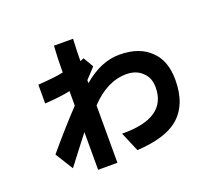

<svg xmlns="http://www.w3.org/2000/svg" viewBox="-119 -739 1157 1029"><g transform="rotate(-20 460.0 -224.0)"><path d="M385 129H275V-86L230 -28L151 75L88 -26Q180 -136 275 -237V-320Q225 -308 130 -302V-409Q231 -416 275 -426Q275 -502 280 -577H389Q385 -506 385 -451L406 -459L440 -401L385 -342V-325Q486 -412 592 -412Q708 -412 771 -347Q829 -290 829 -182Q829 -39 743 32Q668 93 509 102L462 -9Q716 -6 716 -181Q716 -237 681 -268Q648 -301 591 -301Q482 -301 385 -198Z"/></g></svg>

Font: LINE Seed Sans KR Bold
Style: Regular
Weight: 700
Designer: LINE BX Design & Sandoll Inc & Dalton Maag Ltd
Foundry: Sandoll Inc.
Version: Version 1.000